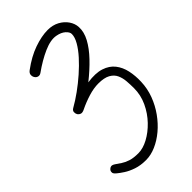

<svg xmlns="http://www.w3.org/2000/svg" viewBox="-297 -1099 1205 1205"><g transform="rotate(-45 305.0 -497.0)"><path d="M243 10.5Q195 10.5 157.5 -2.2Q120 -15 94 -32Q68 -49 54.5 -60.5Q37.5 -74 36 -84.2Q34.5 -94.5 40 -104Q48 -114 59 -117Q70 -120 87 -108.5Q102.5 -98 121.2 -85.2Q140 -72.5 168 -63.2Q196 -54 239 -54Q280.5 -54 327.2 -79Q374 -104 415.2 -147Q456.5 -190 482.5 -245.5Q508.5 -301 508.5 -362.5Q508.5 -394 506 -425.8Q503.5 -457.5 491.5 -483.5Q479.5 -509.5 451 -525.5Q422.5 -541.5 370.5 -541.5Q329.5 -541.5 281.8 -526.8Q234 -512 191 -491Q171.5 -481 159.5 -485.2Q147.5 -489.5 140.5 -500Q134.5 -510.5 135.5 -523.2Q136.5 -536 150.5 -544Q191.5 -567 236.2 -599.2Q281 -631.5 323 -668.5Q365 -705.5 399 -743.2Q433 -781 453 -816Q473 -851 473 -878.5Q473 -896.5 452.5 -914.8Q432 -933 396.5 -939.5Q352.5 -948 290 -920.5Q227.5 -893 159.5 -844.5Q151.5 -839 143 -838.8Q134.5 -838.5 127 -842.8Q119.5 -847 114.5 -855.5Q108 -866.5 109 -880.2Q110 -894 125.5 -905.5Q195 -957 262 -980.5Q329 -1004 383.5 -1004Q427.5 -1004 461 -985.8Q494.5 -967.5 514 -938.8Q533.5 -910 535 -878Q537.5 -833.5 511.8 -785.5Q486 -737.5 439.2 -688.5Q392.5 -639.5 331.5 -591Q403.5 -601.5 450.5 -586.2Q497.5 -571 524 -537.2Q550.5 -503.5 560.5 -457.2Q570.5 -411 568.5 -359Q566.5 -300 546 -245.5Q525.5 -191 492.2 -144.5Q459 -98 417.5 -63.2Q376 -28.5 331 -9Q286 10.5 243 10.5Z"/></g></svg>

Font: Edu NSW ACT Hand
Style: Regular
Weight: 400
Designer: Tina and Corey Anderson, Eben Sorkin, Mirko Velimirovic
Foundry: Sorkin Type Co.
Version: Version 2.000